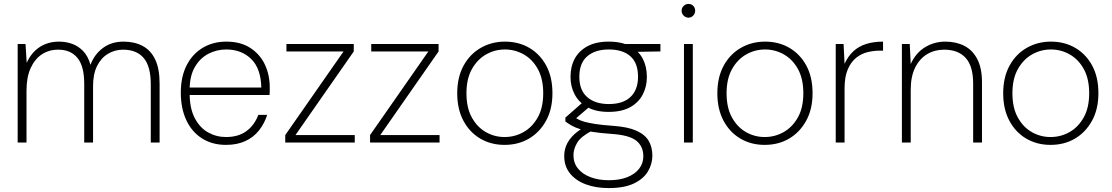

<svg xmlns="http://www.w3.org/2000/svg" viewBox="-20 -726 5663 978"><path d="M70 0V-502H110L116 -406Q140 -459 182.5 -486.5Q225 -514 281 -514Q315 -514 346.5 -503Q378 -492 403 -466.5Q428 -441 441 -396Q460 -448 503.5 -481Q547 -514 609 -514Q665 -514 706.5 -492Q748 -470 770.5 -423Q793 -376 793 -300V0H748V-297Q748 -388 712 -430.5Q676 -473 607 -473Q565 -473 530 -452Q495 -431 474.5 -390Q454 -349 454 -287V0H409V-300Q409 -389 374.5 -431Q340 -473 277 -473Q229 -473 193 -449Q157 -425 136 -379Q115 -333 115 -264V0Z M1131 12Q1061 12 1009 -21Q957 -54 929 -114Q901 -174 901 -254Q901 -335 930.5 -393Q960 -451 1012.5 -482.5Q1065 -514 1133 -514Q1206 -514 1255.5 -481.5Q1305 -449 1329.5 -396.5Q1354 -344 1354 -281Q1354 -272 1354 -263Q1354 -254 1353 -242H933V-280H1311Q1309 -377 1259.5 -425.5Q1210 -474 1132 -474Q1084 -474 1041.5 -452Q999 -430 972.5 -384.5Q946 -339 946 -268V-251Q946 -174 972 -124.5Q998 -75 1040 -51.5Q1082 -28 1131 -28Q1194 -28 1235 -58Q1276 -88 1296 -141H1341Q1327 -97 1299.5 -62Q1272 -27 1230 -7.5Q1188 12 1131 12Z M1433 0V-38L1730 -464H1439V-502H1782V-464L1485 -38H1787V0Z M1865 0V-38L2162 -464H1871V-502H2214V-464L1917 -38H2219V0Z M2550 12Q2481 12 2426.5 -20Q2372 -52 2340.5 -111Q2309 -170 2309 -251Q2309 -332 2341 -391Q2373 -450 2428.5 -482Q2484 -514 2552 -514Q2622 -514 2676.5 -482Q2731 -450 2762.5 -391.5Q2794 -333 2794 -251Q2794 -170 2761.5 -111Q2729 -52 2674.5 -20Q2620 12 2550 12ZM2550 -28Q2602 -28 2646.5 -53Q2691 -78 2719 -127.5Q2747 -177 2747 -251Q2747 -325 2719.5 -374.5Q2692 -424 2647.5 -449Q2603 -474 2552 -474Q2501 -474 2456.5 -449Q2412 -424 2384 -374.5Q2356 -325 2356 -251Q2356 -177 2383.5 -127.5Q2411 -78 2455 -53Q2499 -28 2550 -28Z M3081 232Q3015 232 2964 213Q2913 194 2883.5 157.5Q2854 121 2854 69Q2854 43 2863 18.5Q2872 -6 2894 -30.5Q2916 -55 2957 -79L2997 -61Q2939 -31 2920 1Q2901 33 2901 64Q2901 104 2924 132.5Q2947 161 2988 176.5Q3029 192 3081 192Q3136 192 3175 176.5Q3214 161 3235.5 133.5Q3257 106 3257 70Q3257 20 3221.5 -9Q3186 -38 3094 -44Q3038 -48 3000 -54Q2962 -60 2936 -68Q2910 -76 2892.5 -86Q2875 -96 2860 -107V-127L2950 -206L2993 -191L2901 -112V-132Q2913 -125 2925.5 -118Q2938 -111 2958 -105.5Q2978 -100 3012 -94.5Q3046 -89 3103 -85Q3177 -80 3221 -60.5Q3265 -41 3284 -9Q3303 23 3303 67Q3303 109 3280.5 147Q3258 185 3209 208.5Q3160 232 3081 232ZM3080 -156Q3015 -156 2972 -180Q2929 -204 2907.5 -244.5Q2886 -285 2886 -334Q2886 -387 2907.5 -427Q2929 -467 2972.5 -490.5Q3016 -514 3080 -514Q3147 -514 3190 -490.5Q3233 -467 3254 -427Q3275 -387 3275 -334Q3275 -285 3254 -244.5Q3233 -204 3190 -180Q3147 -156 3080 -156ZM3081 -196Q3154 -196 3192 -232.5Q3230 -269 3230 -335Q3230 -405 3191 -439.5Q3152 -474 3081 -474Q3012 -474 2971.5 -439.5Q2931 -405 2931 -335Q2931 -266 2971.5 -231Q3012 -196 3081 -196ZM3169 -461 3151 -502H3344V-464Z M3464 0V-502H3509V0ZM3487 -636Q3473 -636 3462.5 -646.5Q3452 -657 3452 -671Q3452 -686 3462.5 -696Q3473 -706 3487 -706Q3501 -706 3511 -696.5Q3521 -687 3521 -671Q3521 -657 3511 -646.5Q3501 -636 3487 -636Z M3875 12Q3806 12 3751.5 -20Q3697 -52 3665.5 -111Q3634 -170 3634 -251Q3634 -332 3666 -391Q3698 -450 3753.5 -482Q3809 -514 3877 -514Q3947 -514 4001.5 -482Q4056 -450 4087.5 -391.5Q4119 -333 4119 -251Q4119 -170 4086.5 -111Q4054 -52 3999.5 -20Q3945 12 3875 12ZM3875 -28Q3927 -28 3971.5 -53Q4016 -78 4044 -127.5Q4072 -177 4072 -251Q4072 -325 4044.5 -374.5Q4017 -424 3972.5 -449Q3928 -474 3877 -474Q3826 -474 3781.5 -449Q3737 -424 3709 -374.5Q3681 -325 3681 -251Q3681 -177 3708.5 -127.5Q3736 -78 3780 -53Q3824 -28 3875 -28Z M4237 0V-502H4277L4282 -401Q4300 -440 4327 -465Q4354 -490 4392 -502Q4430 -514 4478 -514V-468H4461Q4431 -468 4399.5 -460.5Q4368 -453 4341.5 -432Q4315 -411 4298.5 -373Q4282 -335 4282 -276V0Z M4574 0V-502H4614L4619 -400Q4645 -457 4692 -485.5Q4739 -514 4795 -514Q4850 -514 4892 -492.5Q4934 -471 4958 -425Q4982 -379 4982 -307V0H4937V-300Q4937 -389 4899 -431Q4861 -473 4789 -473Q4741 -473 4702.5 -450Q4664 -427 4641.5 -381.5Q4619 -336 4619 -269V0Z M5331 12Q5262 12 5207.5 -20Q5153 -52 5121.5 -111Q5090 -170 5090 -251Q5090 -332 5122 -391Q5154 -450 5209.5 -482Q5265 -514 5333 -514Q5403 -514 5457.5 -482Q5512 -450 5543.5 -391.5Q5575 -333 5575 -251Q5575 -170 5542.5 -111Q5510 -52 5455.5 -20Q5401 12 5331 12ZM5331 -28Q5383 -28 5427.5 -53Q5472 -78 5500 -127.5Q5528 -177 5528 -251Q5528 -325 5500.5 -374.5Q5473 -424 5428.5 -449Q5384 -474 5333 -474Q5282 -474 5237.5 -449Q5193 -424 5165 -374.5Q5137 -325 5137 -251Q5137 -177 5164.5 -127.5Q5192 -78 5236 -53Q5280 -28 5331 -28Z"/></svg>

Font: DM Sans 16pt ExtraLight
Style: Regular
Weight: 250
Version: Version 4.004;gftools[0.9.30]